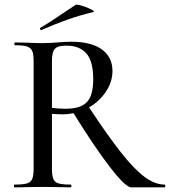

<svg xmlns="http://www.w3.org/2000/svg" viewBox="-20 -808 733 828"><path d="M690 0H546Q522 0 456 -85Q390 -170 297 -320Q274 -315 253 -315Q234 -315 204 -317V-81Q204 -51 210 -36.5Q216 -22 232.5 -17Q249 -12 285 -12Q288 -12 288 -6Q288 0 285 0Q254 0 236 -1L164 -2L94 -1Q76 0 43 0Q40 0 40 -6Q40 -12 43 -12Q79 -12 96 -17Q113 -22 119 -36.5Q125 -51 125 -81V-544Q125 -574 119 -588Q113 -602 96.5 -607.5Q80 -613 44 -613Q42 -613 42 -619Q42 -625 44 -625L95 -624Q137 -622 164 -622Q183 -622 199 -623Q215 -624 227 -625Q260 -628 288 -628Q373 -628 419 -595Q465 -562 465 -502Q465 -455 437 -413Q409 -371 364 -345Q448 -218 504.5 -147Q561 -76 605 -44Q649 -12 690 -12Q693 -12 693 -6Q693 0 690 0ZM263 -339Q327 -339 354.5 -367.5Q382 -396 382 -466Q382 -545 352 -578Q322 -611 269 -611Q243 -611 229.5 -606Q216 -601 210 -586.5Q204 -572 204 -542V-343Q229 -339 263 -339ZM158 -678Q154 -678 153 -682.5Q152 -687 155 -689Q191 -709 258 -755Q290 -777 306 -787Q311 -790 334 -783Q357 -776 374 -767Q391 -758 382 -756Q320 -741 268.5 -722.5Q217 -704 160 -679Z"/></svg>

Font: Cormorant SC Medium
Style: Regular
Weight: 500
Designer: Christian Thalmann (Catharsis Fonts)
Version: Version 3.000